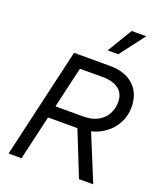

<svg xmlns="http://www.w3.org/2000/svg" viewBox="-169 -1050 964 1155"><g transform="rotate(20 313.5 -473.0)"><path d="M471 -946H564L443 -787H375ZM27 0 190 -704H421Q516 -704 571.5 -653.5Q627 -603 627 -514Q627 -458 602.5 -412.5Q578 -367 537.5 -337Q497 -307 448 -295L569 0H478L364 -285H176L110 0ZM404 -626H256L195 -363H372Q429 -363 466.5 -384Q504 -405 522.5 -439.5Q541 -474 541 -516Q541 -570 504 -598Q467 -626 404 -626Z"/></g></svg>

Font: Prodigy Sans
Style: Italic
Weight: 400
Italic angle: -13°
Designer: Wei Huang
Foundry: Wei Huang
Version: Version 1.003; ttfautohint (v1.8.3)